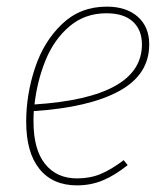

<svg xmlns="http://www.w3.org/2000/svg" viewBox="-20 -549 502 579"><path d="M82 -214Q81 -204 81 -183Q81 -98 116 -54.5Q151 -11 212 -11Q252 -11 284 -24.5Q316 -38 353 -66L365 -51Q326 -20 290 -5Q254 10 212 10Q139 10 99 -39.5Q59 -89 59 -182Q59 -264 85.5 -344Q112 -424 167 -476.5Q222 -529 302 -529Q361 -529 395.5 -498.5Q430 -468 430 -415Q430 -324 339.5 -274.5Q249 -225 82 -214ZM84 -234Q408 -255 408 -415Q408 -459 380.5 -484Q353 -509 301 -509Q236 -509 189.5 -469.5Q143 -430 117.5 -367.5Q92 -305 84 -234Z"/></svg>

Font: Fira Sans Condensed Thin
Style: Italic
Weight: 250
Width: 3
Italic angle: -8°
Designer: Carrois Corporate & Edenspiekermann AG
Foundry: Carrois Corporate GbR & Edenspiekermann AG
Version: Version 4.203